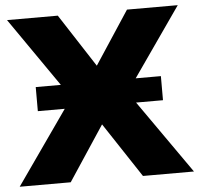

<svg xmlns="http://www.w3.org/2000/svg" viewBox="-63 -757 840 810"><g transform="rotate(-5 357.0 -352.5)"><path d="M-12 0 267 -398V-314L-4 -705H211L375 -452H338L504 -705H719L447 -315V-398L726 0H510L339 -259H375L204 0ZM92 -311V-413H622V-311Z"/></g></svg>

Font: Nunito Sans 10pt Black
Style: Regular
Weight: 900
Designer: Vernon Adams
Foundry: Vernon Adams
Version: Version 3.101;gftools[0.9.27]